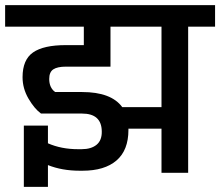

<svg xmlns="http://www.w3.org/2000/svg" viewBox="-30 -674 859 749"><path d="M809 -654V-570H704V0H600V-172H471V-167Q471 -88 424.5 -48Q378 -8 292 -8H281Q212 -8 157 -30V55H63V-184H157V-115Q209 -92 275 -92H288Q326 -92 347 -109.5Q368 -127 367 -162Q366 -231 290 -231H130Q104 -250 81 -289.5Q58 -329 58 -373Q58 -441 99 -469.5Q140 -498 227 -498H297V-570H-10V-654ZM600 -256V-570H401V-414H227Q194 -414 178 -403.5Q162 -393 162 -366Q162 -332 185 -315H290Q404 -315 447 -256Z"/></svg>

Font: Biryani DemiBold
Style: Regular
Weight: 600
Designer: Dan Reynolds and Mathieu Réguer
Foundry: Dan Reynolds and Mathieu Réguer
Version: Version 1.003;PS 001.003;hotconv 1.0.70;makeotf.lib2.5.58329